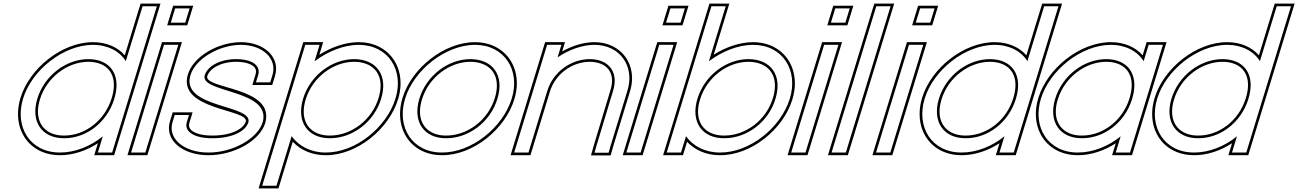

<svg xmlns="http://www.w3.org/2000/svg" viewBox="-20 -834 7269 1075"><path d="M109.2 -282C157.8 -441 333.8 -582 499.7 -583C583.3 -583 650.3 -547.1 684.3 -491.5L766 -759L778.3 -799H858.3L846 -759L701.4 -285.7L700.2 -282L620.1 -20L607.9 20H527.9L540.1 -20L555.7 -70.9C488 -15.1 399.3 20.5 315.4 20C148.6 20 60.3 -122 109.2 -282ZM189.2 -282C149.5 -152 215.3 -59 339.8 -60C463.7 -60 578.5 -148.8 618.8 -277.3L620.2 -282C659.7 -411 601.5 -502 475.3 -503C349.9 -503 228.7 -411 189.2 -282ZM94.9 -286.4C85.4 -255.4 80.8 -224.9 80.8 -195.7C80.7 -66.6 171.5 35 315.3 35C388.8 35.4 464.6 9.5 528.1 -32L507.6 35H619L878.6 -814H767.2L678.6 -524.4C637.7 -571 574.7 -598 499.7 -598C326.1 -597 145.4 -451.7 94.9 -286.4ZM203.6 -277.6C241.2 -400.6 357.2 -488 475.2 -488C495.9 -487.8 514.6 -485.1 530.8 -480.1C604.8 -457.6 636.9 -388 605.9 -286.4L604.4 -281.7C566 -159 456.5 -75 339.8 -75C318.5 -74.8 299.6 -77.5 282.8 -82.7C208.6 -105.3 172.7 -176.5 203.6 -277.6Z M976.2 -707H936.2L960.6 -787H1000.6H1001.6H1041.6L1017.2 -707H977.2ZM886 -543 898.2 -583H978.2L966 -543L806.1 -20L793.9 20H713.9L726.1 -20ZM915.9 -692H1028.3L1061.9 -802H949.5ZM887.1 -598 693.6 35H805L998.5 -598Z M1505.3 -413 1493 -373H1413L1425.3 -413C1441.2 -465 1396.1 -502 1303.3 -503C1211.3 -503 1143 -464 1126.3 -413C1095.7 -313 1502.1 -334 1450.9 -150C1422.4 -57 1281.8 21 1146.4 20C1011.8 20 917.4 -57 945.9 -150L958.1 -190H1038.1L1025.9 -150C1010.3 -99 1064.7 -59 1170.8 -60C1277.8 -60 1356 -98 1370.9 -150C1395.4 -250 990.4 -227 1046.3 -413C1074.4 -505 1205.5 -582 1327.7 -583C1451.9 -583 1533.4 -505 1505.3 -413ZM1519.6 -408.6C1523.8 -422.2 1525.8 -435.8 1525.8 -448.9C1525.9 -536.1 1439.7 -598 1327.7 -598C1200.7 -597 1062.9 -518.6 1031.9 -417.3C971.6 -216.7 1372.5 -223.6 1356.4 -153.8C1344.3 -113.1 1275.9 -75 1170.8 -75C1138.5 -74.7 1111.9 -78.3 1091.1 -84.6C1045.2 -98.5 1032.8 -121.5 1040.2 -145.6L1058.4 -205H947L931.5 -154.4C927.8 -142.1 925.9 -129.8 925.8 -117.9C925.2 -26.9 1024.7 35 1146.3 35C1285.8 36 1433.7 -42.7 1465.3 -145.8C1521.9 -349.1 1118.9 -333.9 1140.6 -408.5C1154.8 -450.6 1214.9 -488 1303.2 -488C1328.2 -487.7 1349.4 -484.7 1366 -479.6C1407.7 -466.9 1419.4 -445.1 1410.9 -417.4L1392.8 -358H1504.1Z M1741 -490.6C1815.1 -546.5 1904.2 -582.5 1987.7 -583C2154.5 -583 2243.5 -440 2194.2 -282C2145.3 -122 1971 21 1803.4 20C1719.7 20 1652.7 -15.8 1612.9 -71.7L1540.2 166L1528 206H1448L1460.2 166L1597.2 -282L1677 -543L1689.2 -583H1769.2L1757 -543ZM1677.2 -282C1637.5 -152 1703.3 -59 1827.8 -60C1953.2 -60 2075.2 -151 2114.2 -282C2153.7 -411 2089.5 -502 1963.3 -503C1837.9 -503 1716.7 -411 1677.2 -282ZM1768 -527.5 1789.5 -598H1678.1L1427.7 221H1539.1L1619.1 -40.5C1663.1 6.8 1727.1 35 1803.3 35C1978.8 36 2157.8 -111.6 2208.5 -277.5C2218.1 -308.2 2222.8 -338.6 2222.8 -367.7C2222.8 -495.9 2131.7 -598 1987.6 -598C1913.3 -597.6 1834.9 -569.8 1768 -527.5ZM1691.6 -277.6C1729.2 -400.6 1845.2 -488 1963.2 -488C1984.1 -487.8 2003.1 -485 2019.6 -480C2095.4 -457.2 2130.7 -387.2 2099.9 -286.3C2062.6 -161.4 1946.1 -75 1827.8 -75C1806.5 -74.8 1787.6 -77.5 1770.8 -82.7C1696.6 -105.3 1660.7 -176.5 1691.6 -277.6Z M2248.2 -282C2296.8 -441 2472.8 -582 2638.7 -583C2805.5 -583 2894.5 -440 2845.2 -282C2796.3 -122 2622 21 2454.4 20C2287.6 20 2199.3 -122 2248.2 -282ZM2328.2 -282C2288.5 -152 2354.3 -59 2478.8 -60C2604.2 -60 2726.2 -151 2765.2 -282C2804.7 -411 2740.5 -502 2614.3 -503C2488.9 -503 2367.7 -411 2328.2 -282ZM2233.9 -286.4C2224.4 -255.4 2219.8 -224.9 2219.8 -195.7C2219.7 -66.6 2310.5 35 2454.3 35C2629.8 36 2808.8 -111.6 2859.5 -277.5C2869.1 -308.2 2873.8 -338.6 2873.8 -367.7C2873.8 -495.9 2782.7 -598 2638.7 -598C2465.1 -597 2284.4 -451.7 2233.9 -286.4ZM2342.6 -277.6C2380.2 -400.6 2496.2 -488 2614.2 -488C2635.1 -487.8 2654.1 -485 2670.6 -480C2746.4 -457.2 2781.7 -387.2 2750.9 -286.3C2713.6 -161.4 2597.1 -75 2478.8 -75C2457.5 -74.8 2438.6 -77.5 2421.8 -82.7C2347.6 -105.3 2311.7 -176.5 2342.6 -277.6Z M3101.7 -512.6C3164.8 -555.4 3238.5 -582.5 3307.2 -583C3453.3 -583 3535.1 -461 3492.8 -326L3399.3 -20L3387.7 21H3308.7L3320 -19L3412.7 -326C3444.5 -430 3389.4 -502 3282.8 -503C3175.8 -503 3076.5 -430 3044.7 -326L3032.4 -286L2951.1 -20L2938.9 20H2858.9L2871.1 -20L2952.4 -286L2964.7 -326L3031 -543L3043.2 -583H3123.2L3111 -543ZM3127.7 -546.3 3143.5 -598H3032.1L2838.6 35H2950L3059 -321.6C3088.9 -419.2 3182.6 -488 3282.7 -488C3301.3 -487.8 3318.1 -485.3 3332.7 -480.9C3394 -462.2 3422.4 -409 3398.3 -330.3L3305.6 -23.2L3288.9 36H3399.1L3413.7 -15.8L3507.1 -321.6C3515 -346.8 3518.9 -371.9 3518.9 -396C3519 -508.6 3435.1 -598 3307.2 -598C3246.9 -597.6 3183.8 -577.6 3127.7 -546.3Z M3749.2 -707H3709.2L3733.6 -787H3773.6H3774.6H3814.6L3790.2 -707H3750.2ZM3659 -543 3671.2 -583H3751.2L3739 -543L3579.1 -20L3566.9 20H3486.9L3499.1 -20ZM3688.9 -692H3801.3L3834.9 -802H3722.5ZM3660.1 -598 3466.6 35H3578L3771.5 -598Z M3804.9 -281 3951 -759 3963.3 -799H4043.3L4031 -759L3949.1 -490.9C4023.2 -546.8 4112.2 -582.5 4195.7 -583C4362.5 -583 4451.5 -440 4401.9 -281C4353 -121 4179 21 4011.4 20C3927.7 20 3860.6 -15.5 3820.8 -71.2L3805.1 -20L3792.9 20H3712.9L3725.1 -20ZM3884.9 -281C3845.2 -151 3911.3 -59 4035.8 -60C4161.2 -60 4282.9 -150 4321.9 -281C4361.7 -411 4297.5 -502 4171.3 -503C4045.9 -503 3925 -412 3884.9 -281ZM3952.2 -814 3692.6 35H3804L3826.9 -40.1C3871.2 7.1 3935.1 35 4011.3 35C4186.7 36 4365.5 -110.6 4416.2 -276.5C4425.8 -307.3 4430.5 -337.7 4430.6 -366.8C4430.9 -495.7 4339.8 -598 4195.6 -598C4121.3 -597.6 4042.9 -570 3976 -527.7L4063.6 -814ZM3899.3 -276.6C3937.5 -401.6 4053.1 -488 4171.2 -488C4192 -487.8 4211 -485 4227.5 -480C4303.3 -457.2 4338.7 -387.2 4307.6 -285.3C4270.3 -160.5 4154.2 -75 4035.8 -75C4014.5 -74.8 3995.5 -77.5 3978.7 -82.6C3904.5 -105.1 3868.4 -175.6 3899.3 -276.6Z M4672.2 -707H4632.2L4656.6 -787H4696.6H4697.6H4737.6L4713.2 -707H4673.2ZM4582 -543 4594.2 -583H4674.2L4662 -543L4502.1 -20L4489.9 20H4409.9L4422.1 -20ZM4611.9 -692H4724.3L4757.9 -802H4645.5ZM4583.1 -598 4389.6 35H4501L4694.5 -598Z M4874 -759 4886.3 -799H4966.3L4954 -759L4728.1 -20L4715.9 20H4635.9L4648.1 -20ZM4875.2 -814 4615.6 35H4727L4986.6 -814Z M5147.2 -707H5107.2L5131.6 -787H5171.6H5172.6H5212.6L5188.2 -707H5148.2ZM5057 -543 5069.2 -583H5149.2L5137 -543L4977.1 -20L4964.9 20H4884.9L4897.1 -20ZM5086.9 -692H5199.3L5232.9 -802H5120.5ZM5058.1 -598 4864.6 35H4976L5169.5 -598Z M5157.2 -282C5205.8 -441 5381.8 -582 5547.7 -583C5631.3 -583 5698.3 -547.1 5732.3 -491.5L5814 -759L5826.3 -799H5906.3L5894 -759L5749.4 -285.7L5748.2 -282L5668.1 -20L5655.9 20H5575.9L5588.1 -20L5603.7 -70.9C5536 -15.1 5447.3 20.5 5363.4 20C5196.6 20 5108.3 -122 5157.2 -282ZM5237.2 -282C5197.5 -152 5263.3 -59 5387.8 -60C5511.7 -60 5626.5 -148.8 5666.8 -277.3L5668.2 -282C5707.7 -411 5649.5 -502 5523.3 -503C5397.9 -503 5276.7 -411 5237.2 -282ZM5142.9 -286.4C5133.4 -255.4 5128.8 -224.9 5128.8 -195.7C5128.7 -66.6 5219.5 35 5363.3 35C5436.8 35.4 5512.6 9.5 5576.1 -32L5555.6 35H5667L5926.6 -814H5815.2L5726.6 -524.4C5685.7 -571 5622.7 -598 5547.7 -598C5374.1 -597 5193.4 -451.7 5142.9 -286.4ZM5251.6 -277.6C5289.2 -400.6 5405.2 -488 5523.2 -488C5543.9 -487.8 5562.6 -485.1 5578.8 -480.1C5652.8 -457.6 5684.9 -388 5653.9 -286.4L5652.4 -281.7C5614 -159 5504.5 -75 5387.8 -75C5366.5 -74.8 5347.6 -77.5 5330.8 -82.7C5256.6 -105.3 5220.7 -176.5 5251.6 -277.6Z M5807.9 -281C5856.8 -441 6032.8 -582 6198.7 -583C6282.3 -583 6349.3 -547.1 6383.2 -491.3L6399 -543L6411.2 -583H6491.2L6479 -543L6400.1 -284.8L6398.9 -281L6319.1 -20L6306.9 20H6226.9L6239.1 -20L6254.6 -70.8C6187 -15.1 6098.3 20.5 6014.4 20C5847.6 20 5759.3 -122 5807.9 -281ZM5887.9 -281C5848.5 -152 5914.3 -59 6038.8 -60C6162.7 -60 6277.5 -148.8 6317.5 -276.3L6318.9 -281C6358.7 -411 6300.5 -502 6174.3 -503C6048.9 -503 5927.7 -411 5887.9 -281ZM5793.6 -285.4C5784.2 -254.8 5779.7 -224.7 5779.6 -195.8C5779.4 -66.9 5870.3 35 6014.3 35C6087.8 35.4 6163.5 9.5 6227.1 -31.9L6206.6 35H6318L6511.5 -598H6400.1L6377.6 -524.3C6336.7 -571 6273.7 -598 6198.7 -598C6025.1 -597 5844.4 -451.6 5793.6 -285.4ZM5902.3 -276.6C5940.2 -400.6 6056.2 -488 6174.2 -488C6194.9 -487.8 6213.5 -485.1 6229.6 -480.2C6303.7 -457.6 6335.9 -387.9 6304.6 -285.4L6303.1 -280.7C6265 -159.1 6155.5 -75 6038.8 -75C6017.7 -74.8 5999 -77.5 5982.3 -82.5C5907.7 -105 5871.5 -176.2 5902.3 -276.6Z M6459.2 -282C6507.8 -441 6683.8 -582 6849.7 -583C6933.3 -583 7000.3 -547.1 7034.3 -491.5L7116 -759L7128.3 -799H7208.3L7196 -759L7051.4 -285.7L7050.2 -282L6970.1 -20L6957.9 20H6877.9L6890.1 -20L6905.7 -70.9C6838 -15.1 6749.3 20.5 6665.4 20C6498.6 20 6410.3 -122 6459.2 -282ZM6539.2 -282C6499.5 -152 6565.3 -59 6689.8 -60C6813.7 -60 6928.5 -148.8 6968.8 -277.3L6970.2 -282C7009.7 -411 6951.5 -502 6825.3 -503C6699.9 -503 6578.7 -411 6539.2 -282ZM6444.9 -286.4C6435.4 -255.4 6430.8 -224.9 6430.8 -195.7C6430.7 -66.6 6521.5 35 6665.3 35C6738.8 35.4 6814.6 9.5 6878.1 -32L6857.6 35H6969L7228.6 -814H7117.2L7028.6 -524.4C6987.7 -571 6924.7 -598 6849.7 -598C6676.1 -597 6495.4 -451.7 6444.9 -286.4ZM6553.6 -277.6C6591.2 -400.6 6707.2 -488 6825.2 -488C6845.9 -487.8 6864.6 -485.1 6880.8 -480.1C6954.8 -457.6 6986.9 -388 6955.9 -286.4L6954.4 -281.7C6916 -159 6806.5 -75 6689.8 -75C6668.5 -74.8 6649.6 -77.5 6632.8 -82.7C6558.6 -105.3 6522.7 -176.5 6553.6 -277.6Z"/></svg>

Font: Nordica Plus
Style: NordicaClassicLtExtOblOl
Weight: 300
Version: Version 1.01